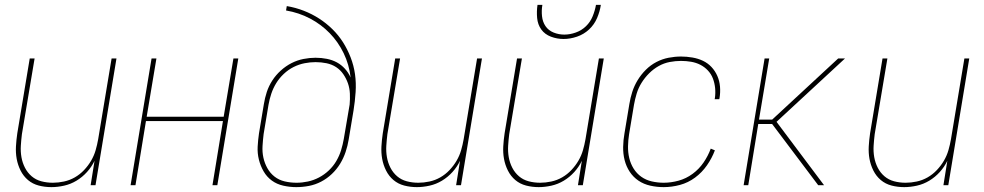

<svg xmlns="http://www.w3.org/2000/svg" viewBox="-20 -760 4040 788"><path d="M191 8Q164 8 139 1.5Q114 -5 95 -21Q76 -37 64.5 -60Q53 -83 48.5 -108Q44 -133 45.5 -159.5Q47 -186 51 -213L102 -520H122L70 -210Q67 -186 65.5 -162Q64 -138 68 -115Q72 -92 82.5 -71.5Q93 -51 110 -36.5Q127 -22 149.5 -16Q172 -10 197 -10Q219 -10 242.5 -15Q266 -20 287 -32Q308 -44 325 -62Q342 -80 354 -100.5Q366 -121 372.5 -143.5Q379 -166 383 -189L438 -520H458L372 0H352L368 -100Q356 -75 337 -54Q318 -33 294 -18.5Q270 -4 243 2Q216 8 191 8Z M516 0 602 -520H622L582 -281H898L938 -520H958L872 0H852L895 -263H579L536 0Z M1196 8Q1169 8 1142.5 2Q1116 -4 1095.5 -19Q1075 -34 1062 -56.5Q1049 -79 1042.5 -105Q1036 -131 1037.5 -158.5Q1039 -186 1043 -213L1063 -333Q1067 -358 1075 -382.5Q1083 -407 1097.5 -429.5Q1112 -452 1132.5 -470.5Q1153 -489 1176.5 -501Q1200 -513 1225.5 -518Q1251 -523 1275 -523Q1299 -523 1321.5 -518.5Q1344 -514 1362.5 -504Q1381 -494 1395.5 -478Q1410 -462 1419 -442Q1413 -495 1390.5 -541.5Q1368 -588 1333 -624Q1298 -660 1252.5 -684Q1207 -708 1154 -717L1157 -735Q1193 -729 1226.5 -716Q1260 -703 1289.5 -684Q1319 -665 1344 -640.5Q1369 -616 1387.5 -587Q1406 -558 1419 -524.5Q1432 -491 1437 -455.5Q1442 -420 1439.5 -382Q1437 -344 1431 -307L1411 -187Q1407 -162 1398.5 -136.5Q1390 -111 1376 -88Q1362 -65 1342 -46Q1322 -27 1298 -14.5Q1274 -2 1248 3Q1222 8 1196 8ZM1197 -10Q1220 -10 1243.5 -15Q1267 -20 1289 -31.5Q1311 -43 1329.5 -60.5Q1348 -78 1360.5 -99.5Q1373 -121 1380 -144Q1387 -167 1391 -190L1415 -331Q1417 -353 1416 -375.5Q1415 -398 1408 -418Q1401 -438 1389 -455.5Q1377 -473 1359.5 -484.5Q1342 -496 1320 -500.5Q1298 -505 1275 -505Q1253 -505 1230 -500.5Q1207 -496 1185 -485Q1163 -474 1144.5 -456.5Q1126 -439 1113.5 -418.5Q1101 -398 1093.5 -375.5Q1086 -353 1082 -330L1062 -210Q1059 -186 1057.5 -161Q1056 -136 1061 -113Q1066 -90 1077.5 -69.5Q1089 -49 1107 -35Q1125 -21 1148.5 -15.5Q1172 -10 1197 -10Z M1691 8Q1664 8 1639 1.5Q1614 -5 1595 -21Q1576 -37 1564.5 -60Q1553 -83 1548.5 -108Q1544 -133 1545.5 -159.5Q1547 -186 1551 -213L1602 -520H1622L1570 -210Q1567 -186 1565.5 -162Q1564 -138 1568 -115Q1572 -92 1582.5 -71.5Q1593 -51 1610 -36.5Q1627 -22 1649.5 -16Q1672 -10 1697 -10Q1719 -10 1742.5 -15Q1766 -20 1787 -32Q1808 -44 1825 -62Q1842 -80 1854 -100.5Q1866 -121 1872.5 -143.5Q1879 -166 1883 -189L1938 -520H1958L1872 0H1852L1868 -100Q1856 -75 1837 -54Q1818 -33 1794 -18.5Q1770 -4 1743 2Q1716 8 1691 8Z M2191 8Q2164 8 2139 1.5Q2114 -5 2095 -21Q2076 -37 2064.5 -60Q2053 -83 2048.5 -108Q2044 -133 2045.5 -159.5Q2047 -186 2051 -213L2102 -520H2122L2070 -210Q2067 -186 2065.5 -162Q2064 -138 2068 -115Q2072 -92 2082.5 -71.5Q2093 -51 2110 -36.5Q2127 -22 2149.5 -16Q2172 -10 2197 -10Q2219 -10 2242.5 -15Q2266 -20 2287 -32Q2308 -44 2325 -62Q2342 -80 2354 -100.5Q2366 -121 2372.5 -143.5Q2379 -166 2383 -189L2438 -520H2458L2372 0H2352L2368 -100Q2356 -75 2337 -54Q2318 -33 2294 -18.5Q2270 -4 2243 2Q2216 8 2191 8ZM2293 -600Q2266 -600 2241 -609.5Q2216 -619 2201.5 -639Q2187 -659 2184.5 -686Q2182 -713 2186 -740H2206Q2202 -717 2204.5 -693.5Q2207 -670 2219 -652.5Q2231 -635 2252 -626.5Q2273 -618 2296 -618Q2319 -618 2343 -626.5Q2367 -635 2385 -652.5Q2403 -670 2412.5 -693.5Q2422 -717 2426 -740H2446Q2442 -713 2430.5 -686Q2419 -659 2397.5 -639Q2376 -619 2348 -609.5Q2320 -600 2293 -600Z M2704 8Q2676 8 2649 2Q2622 -4 2600.5 -18.5Q2579 -33 2564.5 -55Q2550 -77 2543.5 -103Q2537 -129 2537.5 -157Q2538 -185 2543 -213L2563 -333Q2567 -358 2575 -383Q2583 -408 2597 -431Q2611 -454 2630.5 -473.5Q2650 -493 2674 -505.5Q2698 -518 2724 -523Q2750 -528 2775 -528Q2798 -528 2821.5 -524Q2845 -520 2865 -510.5Q2885 -501 2900 -485Q2915 -469 2924 -448.5Q2933 -428 2935 -404.5Q2937 -381 2933 -357L2932 -353H2913L2914 -357Q2917 -378 2915 -398.5Q2913 -419 2906 -437.5Q2899 -456 2885.5 -470.5Q2872 -485 2854.5 -494Q2837 -503 2816.5 -506.5Q2796 -510 2775 -510Q2752 -510 2728.5 -505.5Q2705 -501 2683.5 -489Q2662 -477 2644 -459Q2626 -441 2613 -420Q2600 -399 2593 -376Q2586 -353 2582 -330L2562 -210Q2558 -185 2557.5 -160Q2557 -135 2562.5 -111.5Q2568 -88 2580.5 -68Q2593 -48 2612 -34.5Q2631 -21 2655 -15.5Q2679 -10 2704 -10Q2734 -10 2765 -18.5Q2796 -27 2822.5 -46.5Q2849 -66 2867.5 -93Q2886 -120 2897 -150L2914 -143Q2902 -111 2881.5 -81.5Q2861 -52 2832.5 -31Q2804 -10 2770.5 -1Q2737 8 2704 8Z M3032 0 3118 -520H3137L3095 -269H3149L3420 -520H3448L3167 -260L3362 0H3338L3149 -251H3092L3051 0Z M3691 8Q3664 8 3639 1.5Q3614 -5 3595 -21Q3576 -37 3564.5 -60Q3553 -83 3548.5 -108Q3544 -133 3545.5 -159.5Q3547 -186 3551 -213L3602 -520H3622L3570 -210Q3567 -186 3565.5 -162Q3564 -138 3568 -115Q3572 -92 3582.5 -71.5Q3593 -51 3610 -36.5Q3627 -22 3649.5 -16Q3672 -10 3697 -10Q3719 -10 3742.5 -15Q3766 -20 3787 -32Q3808 -44 3825 -62Q3842 -80 3854 -100.5Q3866 -121 3872.5 -143.5Q3879 -166 3883 -189L3938 -520H3958L3872 0H3852L3868 -100Q3856 -75 3837 -54Q3818 -33 3794 -18.5Q3770 -4 3743 2Q3716 8 3691 8Z"/></svg>

Font: Iosevka SS18 Thin
Style: Italic
Weight: 100
Italic angle: -9°
Monospace: yes
Designer: Belleve Invis
Foundry: Belleve Invis
Version: Version 25.1.1; ttfautohint (v1.8.4)